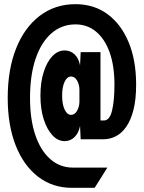

<svg xmlns="http://www.w3.org/2000/svg" viewBox="-20 -729 690 921"><path d="M325 172Q232 172 162.5 118.5Q93 65 55 -32Q17 -129 17 -259Q17 -395 57 -496Q97 -597 170.5 -653Q244 -709 342 -709Q431 -709 496 -661Q561 -613 597 -526.5Q633 -440 633 -323Q633 -251 620 -201Q607 -151 585 -120Q563 -89 535 -75Q507 -61 477 -61H367L364 -125Q358 -92 338 -72Q318 -52 290 -52Q258 -52 232 -79.5Q206 -107 190 -156Q174 -205 174 -270Q174 -336 190 -385Q206 -434 232 -460.5Q258 -487 290 -487Q318 -487 338 -468Q358 -449 364 -415L367 -479H462V-151H478Q506 -151 517.5 -198.5Q529 -246 529 -323Q529 -413 506 -477.5Q483 -542 441 -577Q399 -612 342 -612Q276 -612 227 -569.5Q178 -527 151 -448Q124 -369 124 -259Q124 -156 149.5 -81Q175 -6 221.5 34.5Q268 75 330 75H495L434 172ZM321 -178Q338 -178 349 -196.5Q360 -215 361 -239V-301Q360 -326 349 -344Q338 -362 321 -362Q302 -362 290 -337Q278 -312 278 -270Q278 -229 290 -203.5Q302 -178 321 -178Z"/></svg>

Font: Azeret Mono SemiBold
Style: Regular
Weight: 600
Designer: Martin Vácha
Foundry: Displaay
Version: Version 1.002